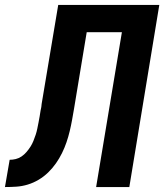

<svg xmlns="http://www.w3.org/2000/svg" viewBox="-57 -755 677 775"><path d="M-37 0 -18 -110Q-6 -110 6.5 -113Q19 -116 30 -123.5Q41 -131 50 -141.5Q59 -152 66 -163Q73 -174 78 -186.5Q83 -199 87 -211Q91 -223 93.5 -235.5Q96 -248 98.5 -260.5Q101 -273 103 -285Q105 -297 107 -310Q108 -312 108 -314.5Q108 -317 109 -319L110 -325Q110 -328 110.5 -330Q111 -332 111 -335L178 -735H586L465 0H331L435 -625H293L242 -317Q238 -294 234 -271.5Q230 -249 224.5 -226Q219 -203 211.5 -181Q204 -159 193.5 -137.5Q183 -116 169 -96Q155 -76 137.5 -59Q120 -42 99 -29.5Q78 -17 55 -10Q32 -3 9 -1.5Q-14 0 -37 0Z"/></svg>

Font: Iosevka Curly XBdEx
Style: Italic
Weight: 800
Width: 7
Italic angle: -9°
Monospace: yes
Designer: Belleve Invis
Foundry: Belleve Invis
Version: Version 11.1.0; ttfautohint (v1.8.3)